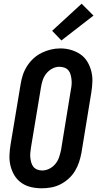

<svg xmlns="http://www.w3.org/2000/svg" viewBox="-20 -1007 540 1035"><path d="M205 8Q175 8 147 1.5Q119 -5 96 -21Q73 -37 58.5 -60.5Q44 -84 37 -111.5Q30 -139 31 -168.5Q32 -198 37 -228L91 -552Q95 -578 103 -602.5Q111 -627 125.5 -650Q140 -673 160 -691.5Q180 -710 204.5 -722Q229 -734 254 -740Q279 -746 305 -746Q335 -746 362.5 -738Q390 -730 413 -714.5Q436 -699 450.5 -675Q465 -651 472 -623.5Q479 -596 478 -566.5Q477 -537 472 -507L419 -183Q414 -157 406 -132.5Q398 -108 384 -85Q370 -62 349.5 -43.5Q329 -25 305 -13Q281 -1 255.5 3.5Q230 8 205 8ZM207 -88Q227 -88 246 -97.5Q265 -107 278.5 -123.5Q292 -140 298.5 -159.5Q305 -179 309 -198L362 -523Q365 -537 366 -551Q367 -565 365.5 -578.5Q364 -592 360.5 -605Q357 -618 348.5 -628Q340 -638 327 -642.5Q314 -647 300 -647Q280 -647 261.5 -637Q243 -627 230 -611Q217 -595 210.5 -575.5Q204 -556 201 -537L147 -212Q145 -198 143.5 -184Q142 -170 143.5 -157Q145 -144 148.5 -131Q152 -118 160 -108Q168 -98 180.5 -93Q193 -88 207 -88ZM311 -789 261 -841 420 -987 484 -923Z"/></svg>

Font: Iosevka Slab
Style: Bold Italic
Weight: 700
Italic angle: -9°
Monospace: yes
Designer: Belleve Invis
Foundry: Belleve Invis
Version: Version 11.1.0; ttfautohint (v1.8.3)